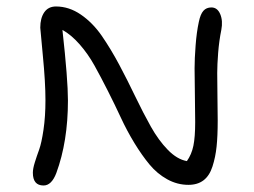

<svg xmlns="http://www.w3.org/2000/svg" viewBox="-20 -588 790 596"><path d="M115.2 -12.2Q82 -12.2 82 -51.8Q82 -64.5 88.1 -84Q94.2 -103.5 101.6 -123.8Q108.9 -144 115 -185.1Q121.1 -226.1 121.1 -276.9Q121.1 -332.5 113 -415.5Q105 -498.5 105 -502Q105 -531.7 117.4 -549.8Q129.9 -567.9 153.8 -567.9Q194.3 -567.9 231 -542.7Q267.6 -517.6 295.7 -477.1Q323.7 -436.5 349.9 -387.5Q376 -338.4 400.1 -288.1Q424.3 -237.8 448.2 -195.1Q472.2 -152.3 501 -122.8Q529.8 -93.3 560.1 -87.9Q574.7 -108.4 580.3 -135.5Q585.9 -162.6 585.9 -209Q585.9 -236.3 585 -291Q584 -345.7 584 -375.7Q584 -405.8 587.2 -447Q590.3 -488.3 597.2 -520Q602.1 -543.9 611.3 -554.4Q620.6 -564.9 636.2 -564.9Q654.8 -564.9 663.6 -544.2Q672.4 -523.4 667 -495.1Q660.2 -461.9 657.2 -424.3Q654.3 -386.7 654.3 -361.6Q654.3 -336.4 655 -287.6Q655.8 -238.8 655.8 -213.9Q655.8 -165.5 652.3 -132.8Q648.9 -100.1 639.6 -71.3Q630.4 -42.5 611.8 -28.3Q593.3 -14.2 564.9 -14.2Q530.3 -14.2 499 -31.5Q467.8 -48.8 444.1 -77.4Q420.4 -106 397.2 -144Q374 -182.1 355.2 -222.7Q336.4 -263.2 314.9 -305.7Q293.5 -348.1 273.4 -384.3Q253.4 -420.4 227.3 -450.2Q201.2 -480 173.8 -495.1Q190.9 -341.3 190.9 -275.9Q190.9 -148.9 154.8 -50.8Q140.1 -12.2 115.2 -12.2Z"/></svg>

Font: Shantell Sans Irregular Bouncy
Style: Regular
Weight: 300
Designer: Stephen Nixon, Anya Danilova, Shantell Martin
Foundry: Arrow Type
Version: Version 1.006;[9816181b4]